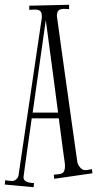

<svg xmlns="http://www.w3.org/2000/svg" viewBox="-35 -743 405 800"><path d="M350.1 -21 190.9 2 189 -15.1Q200.7 -16.6 209.5 -17.3Q218.3 -18.1 224.1 -21.2Q230 -24.4 232.9 -31.7Q235.8 -39.1 235.8 -53.2Q235.8 -53.7 235.8 -55.2Q235.8 -56.6 235.1 -62.3Q234.4 -67.9 232.7 -79.8Q231 -91.8 228 -113.5Q225.1 -135.3 220.7 -168.5Q216.3 -201.7 210 -250H97.2Q88.9 -191.4 83 -150.6Q77.1 -109.9 73.5 -82.8Q69.8 -55.7 67.6 -40Q65.4 -24.4 64.5 -16.8Q63.5 -9.3 63.2 -7.1Q63 -4.9 63 -4.9Q63 3.9 67.6 8.5Q72.3 13.2 78.9 15.4Q85.4 17.6 93.3 18.6Q101.1 19.5 106.9 20L105 37.1L-15.1 25.9L-13.2 7.8Q-6.3 8.8 1 10Q8.3 11.2 16.1 11.2Q24.4 11.2 32.5 4.2Q40.5 -2.9 42 -11.2L139.2 -668.9V-675.8Q139.2 -689 134.3 -694.8Q129.4 -700.7 121.8 -702.1Q114.3 -703.6 105 -702.9Q95.7 -702.1 86.9 -702.1V-719.2L252.9 -723.1V-705.1Q247.6 -705.1 242.9 -705.6Q238.3 -706.1 232.9 -706.1Q216.3 -706.1 209.2 -699.7Q202.1 -693.4 202.1 -675.8Q202.1 -675.3 202.4 -673.8Q202.6 -672.4 203.6 -664.8Q204.6 -657.2 206.8 -641.6Q209 -626 212.9 -597.4Q216.8 -568.8 222.9 -524.9Q229 -481 238 -417.2Q247.1 -353.5 259 -267.6Q271 -181.6 287.1 -68.8Q287.6 -63.5 290.5 -57.6Q293.5 -51.8 297.9 -46.4Q302.2 -41 307.6 -37.6Q313 -34.2 318.8 -34.2Q326.7 -34.2 333.5 -35.6Q340.3 -37.1 348.1 -38.1ZM155.8 -659.2 101.1 -273.9H207Q198.7 -339.8 186 -433.8Q173.3 -527.8 155.8 -659.2Z"/></svg>

Font: Bigelow Rules
Style: Regular
Weight: 400
Designer: Astigmatic (AOETI)
Foundry: Astigmatic (AOETI)
Version: Version 1.001